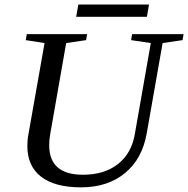

<svg xmlns="http://www.w3.org/2000/svg" viewBox="-20 -803 816 833"><path d="M634.3 -616.2 548.8 -628.9 553.2 -654.8H776.4L772 -628.9L685.5 -616.2L616.7 -225.1Q597.2 -113.3 522 -51.8Q446.8 9.8 331.5 9.8Q217.8 9.8 158.2 -36.4Q98.6 -82.5 98.6 -169.9Q98.6 -196.8 103.5 -221.2L173.3 -616.2L91.8 -628.9L96.2 -654.8H357.9L353.5 -628.9L267.1 -616.2L198.2 -223.1Q193.4 -196.8 193.4 -173.3Q193.4 -44.9 339.8 -44.9Q433.1 -44.9 491.9 -91.3Q550.8 -137.7 564.9 -221.2ZM310.5 -730 319.8 -783.2H626.5L617.2 -730Z"/></svg>

Font: Liberation Serif
Style: Italic
Weight: 400
Italic angle: -16.333°
Designer: Steve Matteson
Foundry: Ascender Corporation
Version: Version 2.1.5